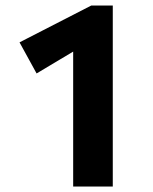

<svg xmlns="http://www.w3.org/2000/svg" viewBox="-20 -678 557 698"><path d="M246 0V-567L324 -537L113 -411L51 -524L312 -658H390V0Z"/></svg>

Font: Ysabeau Office ExtraBold
Style: Regular
Weight: 800
Designer: Christian Thalmann (Catharsis Fonts)
Version: Version 2.001;gftools[0.9.30]; featfreeze: tnum,lnum,ss02